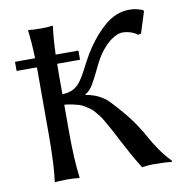

<svg xmlns="http://www.w3.org/2000/svg" viewBox="-76 -731 784 808"><g transform="rotate(-10 316.0 -327.0)"><path d="M189.9 -356.9Q216.3 -357.4 235.1 -366.7Q253.9 -376 267.6 -394.3Q281.2 -412.6 291 -431.6Q300.8 -450.7 316.4 -479.7Q332 -508.8 347.2 -530.8Q365.7 -557.1 383.3 -577.4Q400.9 -597.7 423.6 -617.2Q446.3 -636.7 472.7 -647.5Q499 -658.2 526.9 -658.2Q536.6 -658.2 544.2 -657.5Q551.8 -656.7 555.2 -656Q558.6 -655.3 568.6 -652.3Q578.6 -649.4 584 -647.9L588.9 -642.1L560.1 -550.8L547.9 -547.9Q518.1 -568.8 482.9 -568.8Q463.9 -568.8 438.7 -552.2Q413.6 -535.6 388.2 -502Q371.1 -479 353 -440.4Q335 -401.9 319.3 -375.2Q303.7 -348.6 285.2 -339.8V-336.9Q317.9 -331.5 341.3 -319.1Q364.7 -306.6 378.4 -293Q392.1 -279.3 419.9 -247.6Q425.8 -240.7 429.2 -236.8Q457 -204.6 479 -171.4Q501 -138.2 512.9 -115.2Q524.9 -92.3 546.4 -61Q567.9 -29.8 596.2 0L592.8 3.9Q566.4 0 516.1 0Q504.4 0 497.8 0.5Q491.2 1 483.2 2.2Q475.1 3.4 466.8 3.9Q445.3 -30.8 429.4 -59.1Q413.6 -87.4 395.3 -122.8Q377 -158.2 371.1 -168.9Q361.3 -186.5 357.2 -194.1Q353 -201.7 344.2 -216.8Q335.4 -231.9 329.8 -238.8Q324.2 -245.6 314.5 -257.3Q304.7 -269 296.6 -274.7Q288.6 -280.3 276.4 -288.3Q264.2 -296.4 252 -300Q239.7 -303.7 223.9 -307.1Q208 -310.5 189.9 -312V-200.2Q189.9 -75.2 200.2 0L198.2 2.9Q181.2 0 147 0Q131.3 0 118.2 1Q105.5 1 100.6 2L95.2 2.9L94.2 0Q104 -67.9 104 -200.2V-444.8V-486.8H17.1V-525.9H103Q100.6 -598.6 94.2 -645L96.2 -647.9Q112.8 -645 147 -645Q162.6 -645 175.5 -645.8Q188.5 -646.5 193.8 -647.5L199.2 -647.9L200.2 -645Q193.4 -598.1 190.9 -525.9H288.1V-486.8H190.4Q190.4 -480 190.2 -466.1Q189.9 -452.1 189.9 -444.8Z"/></g></svg>

Font: Linux Biolinum
Style: Regular
Weight: 400
Designer: Philipp H. Poll
Foundry: Philipp H. Poll
Version: Version 0.6.4